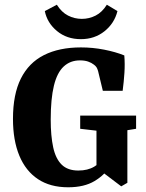

<svg xmlns="http://www.w3.org/2000/svg" viewBox="-20 -784 620 814"><path d="M269 10Q193 10 141 -24.5Q89 -59 62 -124Q35 -189 35 -280Q35 -384 68.5 -451Q102 -518 166.5 -550.5Q231 -583 323 -583Q373 -583 421.5 -573.5Q470 -564 507 -549Q510 -513 507.5 -475Q505 -437 500 -399H416L396 -482Q393 -493 389 -499Q385 -505 378 -510Q368 -518 353.5 -523Q339 -528 319 -528Q278 -528 250 -502Q222 -476 208.5 -420.5Q195 -365 195 -277Q195 -208 205.5 -159.5Q216 -111 241.5 -86Q267 -61 312 -61Q352 -61 379.5 -77.5Q407 -94 424 -120L446 -80Q425 -43 381 -16.5Q337 10 269 10ZM494 6 416 -53H389V-230L320 -238V-294H557V-238L520 -232V-9ZM323 -618Q263 -618 221.5 -652.5Q180 -687 170 -737L221 -764Q241 -732 268.5 -718Q296 -704 327 -704Q358 -704 385.5 -718Q413 -732 433 -764L478 -737Q465 -685 423 -651.5Q381 -618 323 -618Z"/></svg>

Font: Yrsa
Style: Regular
Weight: 400
Designer: Anna Giedrys (Yrsa+Rasa design), David Brezina (Yrsa art-direction, Rasa art-direction, design)
Foundry: Rosetta Type Foundry
Version: Version 2.004